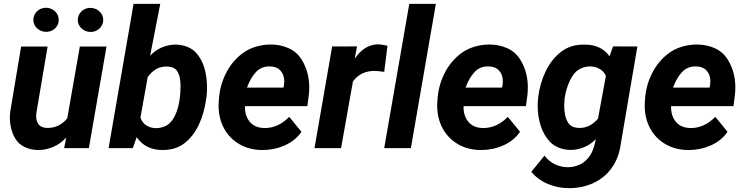

<svg xmlns="http://www.w3.org/2000/svg" viewBox="-20 -770 3869 998"><path d="M218.8 -729.5Q236.3 -729.5 251.7 -721.4Q267.1 -713.4 276.1 -698.7Q285.2 -684.1 285.2 -666Q285.2 -648.9 276.4 -634.8Q267.6 -620.6 252.7 -612.5Q237.8 -604.5 220.2 -604.5Q193.4 -604.5 173.8 -621.8Q154.3 -639.2 153.3 -665.5Q153.3 -683.6 162.1 -698.2Q170.9 -712.9 186 -721.2Q201.2 -729.5 218.8 -729.5ZM449.2 -729Q476.1 -729 495.8 -711.7Q515.6 -694.3 516.6 -668Q516.6 -649.9 507.8 -635.3Q499 -620.6 483.9 -612.3Q468.8 -604 451.2 -604Q424.3 -604 404.8 -621.3Q385.3 -638.7 384.3 -665Q384.3 -682.6 392.8 -697.3Q401.4 -711.9 416.5 -720.5Q431.6 -729 449.2 -729ZM313.5 0 324.2 -55.2Q295.9 -23.4 257.3 -6.8Q218.8 9.8 179.2 9.8Q140.1 9.8 107.9 -5.9Q75.7 -21.5 59.1 -50.3Q31.2 -98.1 31.2 -159.2Q31.2 -172.9 32.7 -186.5L89.8 -528.3H227.5L169.4 -185.1Q168 -175.8 168 -166.5Q168 -138.2 182.1 -121.6Q196.3 -105 228 -105Q288.6 -105 329.6 -154.8L395 -528.3H533.7L441.9 0Z M690.4 -57.1 670.4 0H544.4L674.3 -750H813L760.3 -480.5Q787.6 -509.3 822 -523.7Q856.4 -538.1 892.1 -538.1Q924.3 -538.1 952.9 -526.9Q981.4 -515.6 999.5 -495.1Q1028.8 -462.9 1042.5 -416Q1056.2 -369.1 1056.2 -315.4Q1056.2 -294.9 1053.7 -270.5L1052.7 -262.7Q1030.3 -97.7 939.9 -26.4Q894 9.8 825.2 9.8Q735.8 9.8 690.4 -57.1ZM747.6 -369.1 710 -158.7Q719.7 -130.9 741.9 -117.4Q764.2 -104 791.5 -104Q811 -104 829.1 -110.4Q847.2 -116.7 858.9 -127Q902.3 -166.5 914.6 -260.3Q918.5 -296.4 918.5 -323.2Q918.5 -370.1 903.3 -396.5Q888.2 -424.3 844.2 -424.3Q787.1 -424.3 747.6 -369.1Z M1546.9 -85Q1515.1 -38.6 1460.4 -14.4Q1405.8 9.8 1345.2 9.8Q1276.9 9.8 1224.9 -20.3Q1172.9 -50.3 1144.5 -102.8Q1116.2 -155.3 1116.2 -221.2Q1116.2 -229 1117.2 -244.6L1118.7 -264.2Q1126 -338.9 1161.1 -401.6Q1196.3 -464.4 1253.9 -502Q1280.3 -519 1315.4 -528.8Q1350.6 -538.6 1387.7 -538.6Q1438.5 -538.6 1481.4 -519Q1524.4 -499.5 1549.3 -458Q1587.4 -395.5 1587.4 -316.4Q1587.4 -295.9 1585.4 -278.3L1577.6 -218.3H1253.4Q1252 -168 1278.8 -136.2Q1305.7 -104.5 1356.4 -104.5Q1426.3 -104.5 1483.4 -162.6ZM1263.7 -314.5H1453.1L1456.1 -326.7Q1457.5 -336.9 1457.5 -346.7Q1457.5 -381.8 1437.7 -403.3Q1418 -424.8 1380.4 -424.8Q1336.9 -424.8 1309.1 -394Q1281.2 -363.3 1263.7 -314.5Z M1814.5 -346.7 1752.9 0H1614.7L1706.5 -528.3L1835.9 -528.8L1823.7 -464.4Q1874 -539.6 1946.8 -539.6Q1967.3 -538.6 1994.1 -532.2L1977.1 -396.5Q1941.4 -401.4 1930.2 -401.4Q1856 -402.8 1814.5 -346.7Z M2245.6 -750 2115.7 0H1977.1L2107.4 -750Z M2683.1 -85Q2651.4 -38.6 2596.7 -14.4Q2542 9.8 2481.4 9.8Q2413.1 9.8 2361.1 -20.3Q2309.1 -50.3 2280.8 -102.8Q2252.4 -155.3 2252.4 -221.2Q2252.4 -229 2253.4 -244.6L2254.9 -264.2Q2262.2 -338.9 2297.4 -401.6Q2332.5 -464.4 2390.1 -502Q2416.5 -519 2451.7 -528.8Q2486.8 -538.6 2523.9 -538.6Q2574.7 -538.6 2617.7 -519Q2660.6 -499.5 2685.5 -458Q2723.6 -395.5 2723.6 -316.4Q2723.6 -295.9 2721.7 -278.3L2713.9 -218.3H2389.6Q2388.2 -168 2415 -136.2Q2441.9 -104.5 2492.7 -104.5Q2562.5 -104.5 2619.6 -162.6ZM2399.9 -314.5H2589.4L2592.3 -326.7Q2593.8 -336.9 2593.8 -346.7Q2593.8 -381.8 2574 -403.3Q2554.2 -424.8 2516.6 -424.8Q2473.1 -424.8 2445.3 -394Q2417.5 -363.3 2399.9 -314.5Z M3206.1 -18.1Q3196.3 52.2 3159.4 103.3Q3122.6 154.3 3064.9 181.2Q3007.3 208 2936.5 208Q2879.9 208 2828.1 186.3Q2776.4 164.6 2741.7 123L2810.1 39.1Q2834 69.8 2865.7 84.5Q2897.5 99.1 2931.2 99.1Q2956.1 99.1 2979 91.3Q3002 83.5 3018.6 69.8Q3054.7 40 3068.8 -12.2L3077.6 -46.9Q3049.8 -18.6 3015.6 -4.6Q2981.4 9.3 2946.3 9.3Q2914.1 9.3 2885.5 -2Q2856.9 -13.2 2837.9 -33.7Q2806.2 -67.4 2790.5 -116.2Q2774.9 -165 2774.9 -218.8Q2774.9 -240.2 2776.9 -256.3L2777.8 -267.1Q2786.6 -337.4 2816.4 -399.4Q2846.2 -461.4 2895.5 -500Q2946.8 -540.5 3022.5 -538.1Q3105 -537.6 3148.4 -477.5L3166.5 -528.8L3293 -528.3ZM2912.6 -221.2Q2912.6 -164.6 2933.1 -132.3Q2950.2 -105 2993.2 -105Q3047.4 -105 3088.4 -153.3L3129.4 -376Q3119.1 -398.9 3096.7 -411.9Q3074.2 -424.8 3046.9 -424.8Q3020.5 -424.8 2996.3 -412.6Q2972.2 -400.4 2957 -377Q2924.8 -326.7 2914.6 -256.8Q2912.6 -234.4 2912.6 -221.2Z M3761.7 -85Q3730 -38.6 3675.3 -14.4Q3620.6 9.8 3560.1 9.8Q3491.7 9.8 3439.7 -20.3Q3387.7 -50.3 3359.4 -102.8Q3331.1 -155.3 3331.1 -221.2Q3331.1 -229 3332 -244.6L3333.5 -264.2Q3340.8 -338.9 3376 -401.6Q3411.1 -464.4 3468.8 -502Q3495.1 -519 3530.3 -528.8Q3565.4 -538.6 3602.5 -538.6Q3653.3 -538.6 3696.3 -519Q3739.3 -499.5 3764.2 -458Q3802.2 -395.5 3802.2 -316.4Q3802.2 -295.9 3800.3 -278.3L3792.5 -218.3H3468.3Q3466.8 -168 3493.7 -136.2Q3520.5 -104.5 3571.3 -104.5Q3641.1 -104.5 3698.2 -162.6ZM3478.5 -314.5H3668L3670.9 -326.7Q3672.4 -336.9 3672.4 -346.7Q3672.4 -381.8 3652.6 -403.3Q3632.8 -424.8 3595.2 -424.8Q3551.8 -424.8 3523.9 -394Q3496.1 -363.3 3478.5 -314.5Z"/></svg>

Font: Mardoto
Style: Bold Italic
Weight: 700
Italic angle: -12°
Designer: Christian Robertson, Vahan Hovhannisyan
Foundry: Google
Version: Version 1.000